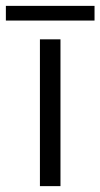

<svg xmlns="http://www.w3.org/2000/svg" viewBox="-49 -634 342 654"><path d="M87 -500H157V0H87ZM-29 -614H273V-564H-29Z"/></svg>

Font: Sarabun Light
Style: Regular
Weight: 300
Designer: Suppakit Chalermlarp | Katatrad Co.,Ltd.
Foundry: Cadson Demak Co.,Ltd.
Version: Version 1.000; ttfautohint (v1.6)